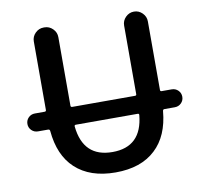

<svg xmlns="http://www.w3.org/2000/svg" viewBox="-81 -842 976 918"><g transform="rotate(-10 406.5 -383.0)"><path d="M566.4 -261.7Q567.4 -269.5 560.5 -269.5H259.8Q252 -269.5 252.9 -261.7Q268.6 -110.4 410.2 -110.4Q551.8 -110.4 566.4 -261.7ZM76.2 -269.5Q57.6 -269.5 44.9 -282.2Q32.2 -294.9 32.2 -313Q32.2 -331.1 44.9 -343.8Q57.6 -356.4 76.2 -356.4H123Q130.9 -356.4 130.9 -363.3V-696.3Q130.9 -719.7 147.9 -736.8Q165 -753.9 188.5 -753.9H192.4Q215.8 -753.9 232.9 -736.8Q250 -719.7 250 -696.3V-363.3Q250 -356.4 257.8 -356.4H562.5Q569.3 -356.4 569.3 -363.3V-696.3Q569.3 -719.7 586.4 -736.8Q603.5 -753.9 627 -753.9Q650.4 -753.9 667.5 -736.8Q684.6 -719.7 684.6 -696.3V-363.3Q684.6 -356.4 691.4 -356.4H740.2Q758.8 -356.4 771.5 -343.8Q784.2 -331.1 784.2 -313Q784.2 -294.9 771.5 -282.2Q758.8 -269.5 740.2 -269.5H689.5Q682.6 -269.5 681.6 -261.7Q670.9 -141.6 602.5 -78.1Q532.2 -11.7 408.2 -11.7Q284.2 -11.7 212.9 -78.1Q144.5 -141.6 133.8 -261.7Q132.8 -269.5 125 -269.5Z"/></g></svg>

Font: Gen Jyuu Gothic Medium
Style: Regular
Weight: 500
Designer: [Source Han Sans]
Ryoko NISHIZUKA  (kana & ideographs); Paul D. Hunt (Latin, Greek & Cyrillic); Wenlong ZHANG  (bopomofo
Version: Version 1.002.20150607